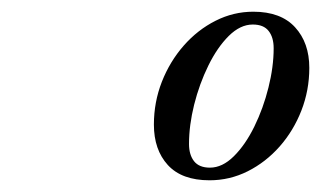

<svg xmlns="http://www.w3.org/2000/svg" viewBox="-20 -783 550 328"><path d="M338 -475Q290.6 -475 266.7 -501.1Q242.9 -527.2 242.9 -570.1Q242.9 -608.5 256.5 -643.3Q270.2 -678.1 293.9 -705.1Q317.6 -732.1 348.2 -747.5Q378.8 -763 412.7 -763Q459.8 -763 484.1 -736.4Q508.4 -709.9 508.4 -667Q508.4 -628.9 494.9 -594.2Q481.4 -559.6 457.7 -532.7Q434 -505.9 403.2 -490.4Q372.5 -475 338 -475ZM338.6 -496.6Q359.9 -496.6 379.5 -516.1Q399.2 -535.6 414.5 -566.8Q429.8 -598 438.6 -633.4Q447.5 -668.8 447.5 -700.6Q447.5 -719.2 438.9 -730.1Q430.4 -741.1 411.8 -741.1Q390.5 -741.1 370.8 -721.6Q351.2 -702.1 335.9 -670.9Q320.6 -639.7 311.7 -604.3Q302.9 -568.9 302.9 -537.1Q302.9 -518.5 311.6 -507.5Q320.3 -496.6 338.6 -496.6Z"/></svg>

Font: Bodoni* 06pt Medium
Style: Italic
Weight: 500
Italic angle: -13°
Version: Version 2.3